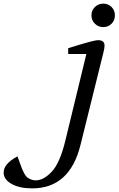

<svg xmlns="http://www.w3.org/2000/svg" viewBox="-322 -728 652 1056"><path d="M-302 221Q-302 173 -226 132Q-222 142 -213 167.5Q-204 193 -200.5 201.5Q-197 210 -188.5 226Q-180 242 -172.5 247.5Q-165 253 -153 258.5Q-141 264 -126 264Q-82 264 -37 216Q8 168 38 43L153 -431H53V-463Q127 -486 165.5 -496.5Q204 -507 218 -507Q253 -507 253 -477Q253 -463 246 -436L121 68Q62 308 -145 308Q-215 308 -258.5 283.5Q-302 259 -302 221ZM181 -644Q181 -671 200 -689.5Q219 -708 246 -708Q273 -708 291.5 -689.5Q310 -671 310 -644Q310 -616 291.5 -597.5Q273 -579 246 -579Q219 -579 200 -597.5Q181 -616 181 -644Z"/></svg>

Font: Volkhov
Style: Italic
Weight: 400
Italic angle: -12°
Designer: Cyreal (www.cyreal.org)
Foundry: Cyreal (www.cyreal.org)
Version: Version 1.010